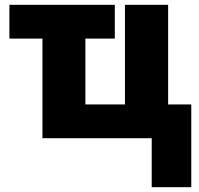

<svg xmlns="http://www.w3.org/2000/svg" viewBox="-20 -573 826 796"><path d="M773 203V-140H677V-553H498V-140H334V-413H456V-553H19V-413H156V0H609V203Z"/></svg>

Font: Noto Sans UI SemiCondensed Black
Style: Regular
Weight: 900
Width: 4
Designer: Monotype Design Team
Foundry: Monotype Imaging Inc.
Version: 1.001